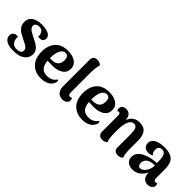

<svg xmlns="http://www.w3.org/2000/svg" viewBox="144 -1705 2693 2693"><g transform="rotate(45 1490.0 -359.0)"><path d="M221 14Q156 14 113.5 -1Q71 -16 50 -42Q29 -68 29 -102Q29 -120 38 -138.5Q47 -157 69 -168Q91 -179 130 -172Q127 -158 127.5 -145Q128 -132 132 -118Q137 -88 162.5 -61.5Q188 -35 240 -35Q276 -35 301 -49.5Q326 -64 326 -95Q326 -121 309.5 -138.5Q293 -156 266.5 -170Q240 -184 210 -198Q172 -216 133.5 -238.5Q95 -261 70 -295.5Q45 -330 45 -384Q45 -437 73 -469.5Q101 -502 147 -517Q193 -532 246 -532Q326 -532 378 -508Q430 -484 430 -435Q430 -412 415.5 -392.5Q401 -373 364 -372Q354 -371 345.5 -372Q337 -373 329 -374Q330 -388 328.5 -404.5Q327 -421 320 -434Q312 -457 292 -471Q272 -485 241 -485Q222 -485 205.5 -479.5Q189 -474 178.5 -462Q168 -450 168 -431Q168 -405 185 -385.5Q202 -366 230 -351Q258 -336 289 -320Q318 -306 347 -290.5Q376 -275 400.5 -255Q425 -235 439.5 -209.5Q454 -184 454 -149Q454 -109 431 -71.5Q408 -34 357 -10Q306 14 221 14Z M766 14Q650 14 580.5 -57.5Q511 -129 511 -260Q511 -386 577 -458.5Q643 -531 767 -531Q825 -531 871.5 -514Q918 -497 945.5 -463.5Q973 -430 973 -379Q973 -305 913 -265.5Q853 -226 758 -226Q718 -226 672.5 -228.5Q627 -231 574 -244L578 -285Q599 -283 621.5 -280Q644 -277 677 -276Q699 -276 724.5 -279Q750 -282 773 -294.5Q796 -307 810.5 -332.5Q825 -358 825 -402Q825 -436 816 -453.5Q807 -471 792.5 -478Q778 -485 762 -485Q713 -485 685.5 -430Q658 -375 658 -278Q658 -201 675 -155.5Q692 -110 725 -90.5Q758 -71 805 -71Q861 -71 896.5 -93Q932 -115 948 -146Q959 -142 963.5 -129Q968 -116 957 -88Q938 -39 887.5 -12.5Q837 14 766 14Z M1192 10Q1131 10 1099.5 -28.5Q1068 -67 1068 -133V-662Q1068 -696 1090.5 -714.5Q1113 -733 1147 -733Q1177 -733 1197 -722Q1217 -711 1225 -703Q1212 -655 1208.5 -612.5Q1205 -570 1205 -508V-145Q1205 -119 1214 -105.5Q1223 -92 1240 -92Q1247 -92 1256 -95Q1265 -98 1269 -105Q1277 -95 1280 -83Q1283 -71 1283 -62Q1283 -31 1256 -10.5Q1229 10 1192 10Z M1586 14Q1470 14 1400.5 -57.5Q1331 -129 1331 -260Q1331 -386 1397 -458.5Q1463 -531 1587 -531Q1645 -531 1691.5 -514Q1738 -497 1765.5 -463.5Q1793 -430 1793 -379Q1793 -305 1733 -265.5Q1673 -226 1578 -226Q1538 -226 1492.5 -228.5Q1447 -231 1394 -244L1398 -285Q1419 -283 1441.5 -280Q1464 -277 1497 -276Q1519 -276 1544.5 -279Q1570 -282 1593 -294.5Q1616 -307 1630.5 -332.5Q1645 -358 1645 -402Q1645 -436 1636 -453.5Q1627 -471 1612.5 -478Q1598 -485 1582 -485Q1533 -485 1505.5 -430Q1478 -375 1478 -278Q1478 -201 1495 -155.5Q1512 -110 1545 -90.5Q1578 -71 1625 -71Q1681 -71 1716.5 -93Q1752 -115 1768 -146Q1779 -142 1783.5 -129Q1788 -116 1777 -88Q1758 -39 1707.5 -12.5Q1657 14 1586 14Z M1985 15Q1950 15 1927 -6Q1904 -27 1904 -63V-376Q1903 -405 1897 -417Q1891 -429 1878 -429Q1873 -429 1865 -427Q1857 -425 1852 -417Q1839 -437 1839 -460Q1839 -491 1860 -511Q1881 -531 1921 -531Q1968 -531 1996 -499Q2024 -467 2024 -401V-371L2007 -340Q2015 -400 2036.5 -442.5Q2058 -485 2096 -508Q2134 -531 2190 -531Q2273 -531 2312 -481Q2351 -431 2351 -331V-146Q2352 -124 2355.5 -86.5Q2359 -49 2372 -16Q2358 -3 2338.5 6Q2319 15 2293 15Q2259 15 2236.5 -4Q2214 -23 2214 -56V-309Q2213 -382 2200 -422.5Q2187 -463 2143 -463Q2120 -463 2101 -449Q2082 -435 2068.5 -406.5Q2055 -378 2047.5 -335Q2040 -292 2040 -235Q2040 -186 2040.5 -153Q2041 -120 2043 -96.5Q2045 -73 2049.5 -54Q2054 -35 2063 -15Q2054 -7 2033.5 4Q2013 15 1985 15Z M2879 10Q2827 10 2797.5 -27.5Q2768 -65 2768 -161V-199L2792 -194Q2782 -139 2754 -92.5Q2726 -46 2682 -18Q2638 10 2578 10Q2521 10 2483.5 -20Q2446 -50 2446 -108Q2446 -156 2472.5 -189.5Q2499 -223 2539.5 -244Q2580 -265 2621 -277Q2661 -288 2696.5 -292.5Q2732 -297 2760 -298V-323Q2760 -404 2742 -445Q2724 -486 2677 -486Q2658 -486 2642.5 -478.5Q2627 -471 2618.5 -455Q2610 -439 2610 -412Q2610 -392 2617 -371Q2624 -350 2645 -338Q2633 -326 2613.5 -320Q2594 -314 2572 -314Q2523 -314 2496.5 -341Q2470 -368 2470 -407Q2470 -467 2528.5 -499Q2587 -531 2685 -531Q2797 -531 2849 -481Q2901 -431 2901 -314V-145Q2901 -92 2934 -92Q2939 -92 2947.5 -95Q2956 -98 2961 -105Q2968 -95 2971 -83Q2974 -71 2974 -62Q2974 -33 2948.5 -11.5Q2923 10 2879 10ZM2650 -79Q2669 -81 2689 -94.5Q2709 -108 2726 -131.5Q2743 -155 2753.5 -186Q2764 -217 2764 -254Q2745 -254 2725 -252.5Q2705 -251 2686.5 -246Q2668 -241 2652 -232Q2628 -219 2612.5 -195.5Q2597 -172 2597 -142Q2597 -117 2609.5 -96.5Q2622 -76 2650 -79Z"/></g></svg>

Font: Arima Thin
Style: Bold
Weight: 700
Version: Version 1.100